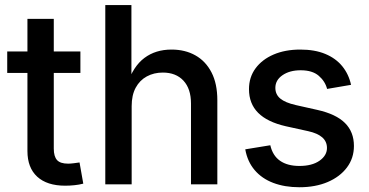

<svg xmlns="http://www.w3.org/2000/svg" viewBox="-20 -748 1498 779"><path d="M306.2 -539.1V-452.1H9.3V-539.1ZM91.3 -671.4H198.2V-145Q198.2 -113.3 211.4 -98.6Q224.6 -84 256.3 -84Q265.6 -84 279.3 -85.7Q293 -87.4 302.7 -88.9L317.9 -2.9Q301.3 1.5 282.2 3.4Q263.2 5.4 244.6 5.4Q170.9 5.4 131.1 -31Q91.3 -67.4 91.3 -135.3Z M514.2 -317.4V0H407.2V-727.5H513.2V-406.7H496.6Q520.5 -479 565.9 -512.9Q611.3 -546.9 675.8 -546.9Q731 -546.9 772.7 -523.4Q814.5 -500 838.1 -454.3Q861.8 -408.7 861.8 -341.3V0H754.9V-328.1Q754.9 -387.7 724.4 -420.7Q693.8 -453.6 640.6 -453.6Q604.5 -453.6 575.7 -438Q546.9 -422.4 530.5 -392.1Q514.2 -361.8 514.2 -317.4Z M1194.8 11.7Q1135.3 11.7 1088.9 -5.9Q1042.5 -23.4 1013.2 -57.9Q983.9 -92.3 975.1 -142.1L1076.7 -158.7Q1086.4 -116.2 1116.5 -95.5Q1146.5 -74.7 1194.8 -74.7Q1246.1 -74.7 1276.4 -95.9Q1306.6 -117.2 1306.6 -147.5Q1306.6 -173.8 1287.4 -190.7Q1268.1 -207.5 1230.5 -215.8L1139.6 -235.8Q1064.5 -252.9 1027.3 -290.3Q990.2 -327.6 990.2 -386.2Q990.2 -434.6 1016.8 -470.7Q1043.5 -506.8 1090.3 -526.9Q1137.2 -546.9 1198.2 -546.9Q1257.3 -546.9 1300 -529.1Q1342.8 -511.2 1368.9 -479Q1395 -446.8 1404.3 -403.8L1307.1 -387.2Q1299.3 -418 1273.4 -440.4Q1247.6 -462.9 1199.7 -462.9Q1155.3 -462.9 1126.2 -442.9Q1097.2 -422.9 1097.2 -391.6Q1097.2 -364.7 1117.2 -348.1Q1137.2 -331.5 1179.7 -321.8L1267.1 -302.2Q1343.3 -285.2 1379.6 -249Q1416 -212.9 1416 -155.8Q1416 -106.4 1387.7 -68.6Q1359.4 -30.8 1309.6 -9.5Q1259.8 11.7 1194.8 11.7Z"/></svg>

Font: Inter 18pt Medium
Style: Regular
Weight: 500
Designer: Rasmus Andersson
Foundry: rsms
Version: Version 4.001;git-66647c0bb